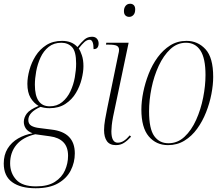

<svg xmlns="http://www.w3.org/2000/svg" viewBox="-67 -764 1190 1024"><path d="M123 240Q43 240 -2 207.5Q-47 175 -47 108Q-47 62 -26.5 28.5Q-6 -5 29.5 -25.5Q65 -46 107 -53Q81 -63 70.5 -79Q60 -95 60 -114Q60 -137 76 -158.5Q92 -180 139 -199Q113 -214 96 -242.5Q79 -271 79 -317Q79 -351 90 -391Q101 -431 123 -466Q145 -501 180 -523.5Q215 -546 264 -546Q317 -546 346 -513Q366 -538 383 -553Q400 -568 424 -568Q441 -568 450 -557.5Q459 -547 459 -532Q459 -519 453 -510.5Q447 -502 432 -502Q432 -552 411 -552Q397 -552 383.5 -540Q370 -528 353 -506Q361 -494 369.5 -469.5Q378 -445 378 -411Q378 -381 368.5 -342.5Q359 -304 338 -268.5Q317 -233 282 -210Q247 -187 197 -187Q181 -187 168 -189.5Q155 -192 149 -194Q84 -165 84 -124Q84 -103 100 -93.5Q116 -84 144 -81L207 -73Q332 -59 332 54Q332 102 310.5 144.5Q289 187 243 213.5Q197 240 123 240ZM198 -197Q237 -197 264.5 -219.5Q292 -242 308.5 -277Q325 -312 332 -351.5Q339 -391 339 -425Q339 -490 317 -513Q295 -536 260 -536Q220 -536 192.5 -514Q165 -492 149 -457Q133 -422 126 -383.5Q119 -345 119 -312Q119 -197 198 -197ZM125 230Q188 230 225.5 206Q263 182 279.5 144.5Q296 107 296 67Q296 20 271 -5.5Q246 -31 200 -37L121 -48Q54 -32 20.5 8.5Q-13 49 -13 107Q-13 159 19.5 194.5Q52 230 125 230Z M622 -674Q610 -674 602 -681.5Q594 -689 594 -705Q594 -722 603 -733Q612 -744 627 -744Q639 -744 646.5 -736.5Q654 -729 654 -714Q654 -694 644.5 -684Q635 -674 622 -674ZM551 10Q518 10 503 -11.5Q488 -33 488 -70Q488 -95 493.5 -126.5Q499 -158 505 -187L564 -474Q568 -489 568 -498Q568 -513 556.5 -519.5Q545 -526 513 -526H498L500 -536H619L536 -141Q531 -115 529 -95.5Q527 -76 527 -64Q527 -3 561 -3Q578 -3 593.5 -13Q609 -23 625 -42L632 -35Q614 -15 595 -2.5Q576 10 551 10Z M829 10Q766 10 726.5 -36.5Q687 -83 687 -180Q687 -223 697 -272.5Q707 -322 726 -370.5Q745 -419 774 -458.5Q803 -498 841 -522Q879 -546 928 -546Q988 -546 1029 -501.5Q1070 -457 1070 -354Q1070 -312 1060.5 -262.5Q1051 -213 1032 -165Q1013 -117 984.5 -77.5Q956 -38 917 -14Q878 10 829 10ZM831 0Q880 0 917 -34.5Q954 -69 979 -124.5Q1004 -180 1016.5 -243.5Q1029 -307 1029 -364Q1029 -453 1002 -494.5Q975 -536 925 -536Q878 -536 841.5 -502Q805 -468 779.5 -413Q754 -358 741 -294Q728 -230 728 -170Q728 -77 755.5 -38.5Q783 0 831 0Z"/></svg>

Font: Noto Serif Display Condensed ExtraLight
Style: Italic
Weight: 200
Width: 3
Italic angle: -12°
Designer: Monotype Design Team
Foundry: Monotype Imaging Inc.
Version: Version 2.009